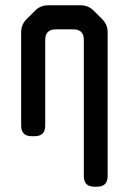

<svg xmlns="http://www.w3.org/2000/svg" viewBox="-20 -505 487 726"><path d="M100 10H111Q151 10 151 -30V-354Q151 -394 191 -394H257Q297 -394 297 -354V161Q297 201 337 201H347Q387 201 387 161V-383Q387 -412 367 -432L335 -464Q314 -485 286 -485H162Q133 -485 113 -465L80 -432Q60 -412 60 -383V-30Q60 10 100 10Z"/></svg>

Font: WD-XL Lubrifont TC
Style: Regular
Weight: 400
Designer: [WD-XL Lubrifont] Copyright 2020-2022 (c) NightFurySL2001, Skr-ZERO; [ZCOOL QingKe HuangYou] Copyright 2018-2022 (c) The
Version: Version 2.001;hotconv 1.1.1;makeotfexe 2.6.0